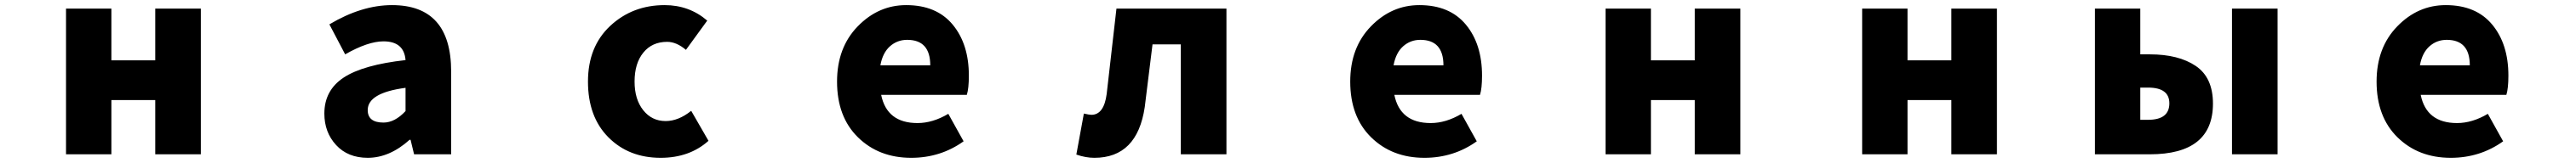

<svg xmlns="http://www.w3.org/2000/svg" viewBox="-20 -603 10040 637"><path d="M237.3 0V-569.3H414.1V-367.2H585V-569.3H762.7V0H585V-211.9H414.1V0Z M1413.1 13.7Q1335.9 13.7 1290 -36.1Q1244.1 -85.9 1244.1 -159.2Q1244.1 -250 1319.3 -299.8Q1394.5 -349.6 1560.5 -368.2Q1554.7 -441.4 1474.6 -441.4Q1414.1 -441.4 1325.2 -390.6L1263.7 -507.8Q1389.6 -583 1507.8 -583Q1738.3 -583 1738.3 -323.2V0H1593.8L1580.1 -56.6H1576.2Q1498 13.7 1413.1 13.7ZM1474.6 -124Q1518.6 -124 1560.5 -168.9V-259.8Q1413.1 -240.2 1413.1 -172.9Q1413.1 -124 1474.6 -124Z M2554.7 13.7Q2430.7 13.7 2351.1 -66.4Q2271.5 -146.5 2271.5 -284.2Q2271.5 -420.9 2358.4 -502Q2445.3 -583 2570.3 -583Q2666 -583 2736.3 -522.5L2653.3 -408.2Q2616.2 -439.5 2580.1 -439.5Q2521.5 -439.5 2487.3 -397.5Q2453.1 -355.5 2453.1 -284.2Q2453.1 -214.8 2486.8 -172.4Q2520.5 -129.9 2574.2 -129.9Q2624 -129.9 2673.8 -169.9L2741.2 -52.7Q2667 13.7 2554.7 13.7Z M3531.2 13.7Q3405.3 13.7 3323.7 -66.4Q3242.2 -146.5 3242.2 -284.2Q3242.2 -417 3322.8 -500Q3403.3 -583 3511.7 -583Q3629.9 -583 3692.9 -506.8Q3755.9 -430.7 3755.9 -307.6Q3755.9 -257.8 3748 -232.4H3414.1Q3436.5 -122.1 3555.7 -122.1Q3615.2 -122.1 3675.8 -158.2L3735.4 -50.8Q3645.5 13.7 3531.2 13.7ZM3411.1 -347.7H3605.5Q3605.5 -447.3 3515.6 -447.3Q3476.6 -447.3 3448.2 -421.9Q3419.9 -396.5 3411.1 -347.7Z M4245.1 13.7Q4210.9 13.7 4174.8 1L4204.1 -159.2Q4225.6 -154.3 4233.4 -154.3Q4282.2 -154.3 4293 -235.4L4331.1 -569.3H4759.8V0H4582V-429.7H4471.7Q4445.3 -212.9 4441.4 -184.6Q4412.1 13.7 4245.1 13.7Z M5531.2 13.7Q5405.3 13.7 5323.7 -66.4Q5242.2 -146.5 5242.2 -284.2Q5242.2 -417 5322.8 -500Q5403.3 -583 5511.7 -583Q5629.9 -583 5692.9 -506.8Q5755.9 -430.7 5755.9 -307.6Q5755.9 -257.8 5748 -232.4H5414.1Q5436.5 -122.1 5555.7 -122.1Q5615.2 -122.1 5675.8 -158.2L5735.4 -50.8Q5645.5 13.7 5531.2 13.7ZM5411.1 -347.7H5605.5Q5605.5 -447.3 5515.6 -447.3Q5476.6 -447.3 5448.2 -421.9Q5419.9 -396.5 5411.1 -347.7Z M6237.3 0V-569.3H6414.1V-367.2H6585V-569.3H6762.7V0H6585V-211.9H6414.1V0Z M7237.3 0V-569.3H7414.1V-367.2H7585V-569.3H7762.7V0H7585V-211.9H7414.1V0Z M8144.5 0V-569.3H8321.3V-390.6H8358.4Q8470.7 -390.6 8537.6 -345.2Q8604.5 -299.8 8604.5 -198.2Q8604.5 0 8358.4 0ZM8321.3 -134.8H8351.6Q8434.6 -134.8 8434.6 -199.2Q8434.6 -260.7 8351.6 -260.7H8321.3ZM8678.7 0V-569.3H8856.4V0Z M9531.2 13.7Q9405.3 13.7 9323.7 -66.4Q9242.2 -146.5 9242.2 -284.2Q9242.2 -417 9322.8 -500Q9403.3 -583 9511.7 -583Q9629.9 -583 9692.9 -506.8Q9755.9 -430.7 9755.9 -307.6Q9755.9 -257.8 9748 -232.4H9414.1Q9436.5 -122.1 9555.7 -122.1Q9615.2 -122.1 9675.8 -158.2L9735.4 -50.8Q9645.5 13.7 9531.2 13.7ZM9411.1 -347.7H9605.5Q9605.5 -447.3 9515.6 -447.3Q9476.6 -447.3 9448.2 -421.9Q9419.9 -396.5 9411.1 -347.7Z"/></svg>

Font: Gen Shin Gothic Monospace Heavy
Style: Bold
Weight: 800
Designer: [Source Han Sans]
Ryoko NISHIZUKA  (kana & ideographs); Paul D. Hunt (Latin, Greek & Cyrillic); Wenlong ZHANG  (bopomofo
Version: Version 1.002.20150607